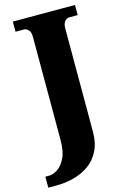

<svg xmlns="http://www.w3.org/2000/svg" viewBox="-166 -777 706 1080"><g transform="rotate(-15 187.5 -237.0)"><path d="M-25 240V176H-2Q20 176 46.5 159Q73 142 92 103.5Q111 65 111 0V-602Q111 -630 98.5 -642.5Q86 -655 75 -655H24V-714H386V-655H336Q323 -655 311 -642Q299 -629 299 -601V-1Q299 67 275 113.5Q251 160 211 187.5Q171 215 122 227.5Q73 240 22 240Z"/></g></svg>

Font: Noto Serif Myanmar SemiCondensed Black
Style: Regular
Weight: 900
Width: 4
Designer: Ben Mitchell and the Monotype Design Team
Foundry: Monotype Imaging Inc.
Version: Version 2.106; ttfautohint (v1.8.4.7-5d5b)